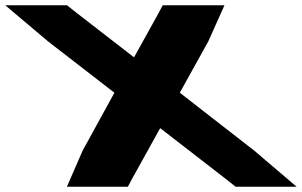

<svg xmlns="http://www.w3.org/2000/svg" viewBox="-366 -648 1153 733"><path d="M320.4 -294 604.6 -73 766.5 65H533.8L493.3 33L245.5 -158.8L139.1 33L122.1 65H-110.6L-50.5 -73L70.8 -294L-182.6 -490L-346.1 -628H-110.4L-69.9 -596L145.7 -429.1L238.3 -596L255.3 -628H491L429.2 -490Z"/></svg>

Font: Nordica Plus
Style: NordicaClassicBkExtOpObl
Weight: 900
Version: Version 1.01